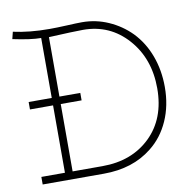

<svg xmlns="http://www.w3.org/2000/svg" viewBox="-71 -674 742 744"><g transform="rotate(-10 300.0 -301.5)"><path d="M20 -575.2 26.9 -603Q89.8 -588.9 168.9 -588.9Q198.2 -588.9 237.5 -590.8Q276.9 -592.8 296.9 -592.8Q351.6 -592.8 400.9 -571Q450.2 -549.3 487.8 -511.2Q527.8 -469.7 548.8 -412.8Q569.8 -356 569.8 -290Q569.8 -217.3 543.5 -158Q517.1 -98.6 469.2 -61Q393.1 0 278.8 0H38.1V-29.8H130.9V-294.9H40V-324.2H130.9V-560.1H129.9Q91.3 -560.1 20 -575.2ZM161.1 -29.8H278.8Q394.5 -29.8 467.3 -100.3Q540 -170.9 540 -290Q540 -407.2 470.7 -485.1Q401.4 -563 295.9 -563Q261.2 -563 161.1 -558.1V-324.2H243.2V-294.9H161.1Z"/></g></svg>

Font: Compagnon Light
Style: Regular
Weight: 400
Designer: Juliette Duhe, Lea Pradine
Foundry: Velvetyne Type Foundry
Version: Version 1.000;PS 001.000;hotconv 1.0.88;makeotf.lib2.5.64775